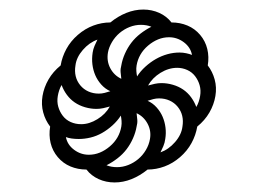

<svg xmlns="http://www.w3.org/2000/svg" viewBox="-20 -541 540 402"><path d="M187 -345Q193 -345 199 -346.5Q205 -348 211 -350Q200 -355 192 -364Q184 -373 179.5 -383.5Q175 -394 173.5 -406Q172 -418 174 -431Q175 -438 178 -445Q181 -452 184 -458Q167 -452 153.5 -436.5Q140 -421 138 -404Q136 -392 138.5 -381.5Q141 -371 148 -362.5Q155 -354 165 -349.5Q175 -345 187 -345ZM267 -381Q274 -392 284.5 -401.5Q295 -411 306.5 -417.5Q318 -424 330.5 -427.5Q343 -431 356 -431Q363 -431 370 -429.5Q377 -428 382 -426Q379 -442 365 -452.5Q351 -463 334 -463Q322 -463 311 -458.5Q300 -454 290 -445.5Q280 -437 274 -426.5Q268 -416 266 -404Q265 -398 265.5 -392Q266 -386 267 -381ZM234 -376Q233 -383 232.5 -390Q232 -397 234 -404Q236 -416 241.5 -428.5Q247 -441 255 -451.5Q263 -462 274 -470.5Q285 -479 297 -485Q292 -487 286.5 -488Q281 -489 275 -489Q263 -489 251.5 -484.5Q240 -480 230.5 -472Q221 -464 214.5 -453Q208 -442 206 -431Q203 -413 211 -398Q219 -383 234 -376ZM150 -281Q167 -281 184 -291.5Q201 -302 210 -318Q203 -316 196 -314.5Q189 -313 182 -313Q170 -313 158 -316.5Q146 -320 136.5 -326.5Q127 -333 120 -342.5Q113 -352 109 -363Q106 -358 104 -352Q102 -346 101 -340Q99 -328 102 -317.5Q105 -307 111.5 -298.5Q118 -290 128 -285.5Q138 -281 150 -281ZM391 -317Q394 -322 396 -328Q398 -334 399 -340Q401 -352 398 -362.5Q395 -373 388.5 -381.5Q382 -390 372 -394.5Q362 -399 351 -399Q333 -399 316 -388.5Q299 -378 290 -362Q297 -364 304 -365.5Q311 -367 318 -367Q330 -367 342 -363.5Q354 -360 363.5 -353.5Q373 -347 380 -337.5Q387 -328 391 -317ZM166 -217Q178 -217 189 -221.5Q200 -226 210 -234.5Q220 -243 226 -253.5Q232 -264 234 -276Q235 -282 234.5 -288Q234 -294 233 -299Q226 -288 215.5 -278.5Q205 -269 193.5 -262.5Q182 -256 169.5 -253Q157 -250 145 -250Q137 -250 130 -251Q123 -252 118 -254Q121 -238 135 -227.5Q149 -217 166 -217ZM316 -222Q333 -228 346.5 -243.5Q360 -259 362 -276Q364 -288 361.5 -298.5Q359 -309 352 -317.5Q345 -326 335 -330.5Q325 -335 313 -335Q307 -335 301 -333.5Q295 -332 289 -330Q300 -325 308 -316Q316 -307 320.5 -296.5Q325 -286 326.5 -274Q328 -262 326 -250Q325 -242 322 -235Q319 -228 316 -222ZM225 -191Q237 -191 248.5 -195.5Q260 -200 269.5 -208Q279 -216 285.5 -227Q292 -238 294 -250Q297 -267 289 -282Q281 -297 266 -304Q267 -297 267.5 -290Q268 -283 266 -276Q264 -264 258.5 -251.5Q253 -239 245 -228.5Q237 -218 226 -209.5Q215 -201 203 -195Q208 -193 213.5 -192Q219 -191 225 -191ZM220 -159Q202 -159 186.5 -166Q171 -173 161 -186Q143 -186 127.5 -192.5Q112 -199 101 -212Q90 -225 86 -241.5Q82 -258 85 -276Q75 -289 70.5 -305.5Q66 -322 69 -340Q72 -358 81.5 -374.5Q91 -391 107 -404Q110 -422 119 -438.5Q128 -455 143 -468Q158 -481 175.5 -487.5Q193 -494 211 -494Q227 -507 244.5 -514Q262 -521 280 -521Q298 -521 313.5 -514Q329 -507 339 -494Q357 -494 372.5 -487.5Q388 -481 399 -468Q410 -455 414 -438.5Q418 -422 415 -404Q425 -391 429.5 -374.5Q434 -358 431 -340Q428 -322 418.5 -305.5Q409 -289 393 -276Q390 -258 381 -241.5Q372 -225 357 -212Q342 -199 324.5 -192.5Q307 -186 289 -186Q273 -173 255.5 -166Q238 -159 220 -159Z"/></svg>

Font: Iosevka Extralight Oblique
Style: Regular
Weight: 200
Italic angle: -9°
Monospace: yes
Designer: Belleve Invis
Foundry: Belleve Invis
Version: Version 32.5.0; ttfautohint (v1.8.4)